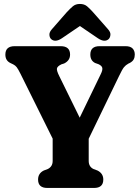

<svg xmlns="http://www.w3.org/2000/svg" viewBox="-20 -928 692 948"><path d="M490 -41.5Q490 0 444.5 0H213.5Q168 0 168 -41.5Q168 -72 196 -86L216 -93.5Q240 -105.5 240 -133.5V-243.5L81.5 -563Q69 -588 62.2 -596.5Q55.5 -605 45.5 -610L31 -617Q6.5 -629 6.5 -658.5Q6.5 -700 52.5 -700H279.5Q326 -700 326 -658.5Q326 -629 296.5 -614.5L283.5 -610.5Q263.5 -601 261.2 -590.2Q259 -579.5 272.5 -552.5L373.5 -347L478 -563Q487.5 -582.5 485 -593Q482.5 -603.5 466.5 -611L449.5 -617Q426 -629 426 -658.5Q426 -700 471.5 -700H600Q623.5 -700 634.5 -688.8Q645.5 -677.5 645.5 -658.5Q645.5 -645 640.2 -635Q635 -625 621.5 -617.5L614 -614Q600.5 -606.5 592 -596Q583.5 -585.5 567.5 -552L418 -243V-133.5Q418 -105 441.5 -93.5L461.5 -86Q490 -71.5 490 -41.5ZM516.5 -735Q496.5 -717 463.5 -739L374.5 -799.5L285.5 -739Q252.5 -717 232.5 -735Q225 -742 224 -755.5Q223 -769 236 -783.5L309 -867Q326 -885.5 339.8 -897Q353.5 -908.5 374.5 -908.5Q396 -908.5 409.8 -897Q423.5 -885.5 440 -867L513.5 -783.5Q526.5 -769 525.2 -755.8Q524 -742.5 516.5 -735Z"/></svg>

Font: Fraunces 144pt S100
Style: Bold
Weight: 700
Version: Version 1.000; ttfautohint (v1.8.3)